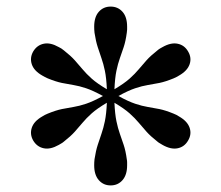

<svg xmlns="http://www.w3.org/2000/svg" viewBox="-20 -780 672 583"><path d="M316 -217Q294 -217 280 -233Q266 -249 266 -278Q266 -282.5 266.2 -287Q266.5 -291.5 267 -296.5Q271 -322.5 276.8 -340.2Q282.5 -358 288.2 -374.2Q294 -390.5 298.5 -412.2Q303 -434 304.5 -468Q275 -450.5 258.5 -435.8Q242 -421 230.8 -407.5Q219.5 -394 207.2 -380.2Q195 -366.5 174 -350Q170 -346.5 166.2 -344.5Q162.5 -342.5 158.5 -340Q133 -325.5 112.8 -329.8Q92.5 -334 81 -353Q70 -372 76.5 -392Q83 -412 108.5 -426.5Q112.5 -429 116.2 -431Q120 -433 125 -435Q149.5 -445 167.8 -448.8Q186 -452.5 203.2 -455.2Q220.5 -458 241.5 -465Q262.5 -472 292.5 -488.5Q262.5 -505 241.5 -512Q220.5 -519 203.2 -521.8Q186 -524.5 167.8 -528.2Q149.5 -532 125 -542Q120 -544 116.2 -546.2Q112.5 -548.5 108.5 -550.5Q83 -565 76.5 -585Q70 -605 81 -624Q92.5 -643 112.8 -647.2Q133 -651.5 158.5 -637Q162.5 -635 166.2 -632.8Q170 -630.5 174 -627Q195 -610.5 207.2 -596.8Q219.5 -583 230.8 -569.5Q242 -556 258.5 -541.2Q275 -526.5 304.5 -509Q303 -543.5 298.5 -565Q294 -586.5 288.2 -602.8Q282.5 -619 276.8 -636.8Q271 -654.5 267 -680.5Q266.5 -686 266.2 -690.2Q266 -694.5 266 -699Q266 -728.5 280 -744.2Q294 -760 316 -760Q338 -760 352 -744.2Q366 -728.5 366 -699Q366 -694.5 366 -690.2Q366 -686 365 -680.5Q361.5 -654.5 355.5 -636.8Q349.5 -619 343.8 -602.8Q338 -586.5 333.5 -565Q329 -543.5 327.5 -509Q357 -526.5 373.5 -541.2Q390 -556 401.2 -569.5Q412.5 -583 424.8 -596.8Q437 -610.5 458 -627Q462 -630.5 466 -632.8Q470 -635 473.5 -637Q499 -651.5 519.5 -647.2Q540 -643 551 -624Q562.5 -605 555.8 -585Q549 -565 523.5 -550.5Q520 -548.5 516 -546.2Q512 -544 507 -542Q482.5 -532 464.2 -528.2Q446 -524.5 428.8 -521.8Q411.5 -519 390.5 -512Q369.5 -505 339.5 -488.5Q369.5 -472 390.5 -465Q411.5 -458 428.8 -455.2Q446 -452.5 464.2 -448.8Q482.5 -445 507 -435Q512 -433 516 -431Q520 -429 523.5 -426.5Q549 -412 555.8 -392Q562.5 -372 551 -353Q540 -334 519.5 -329.8Q499 -325.5 473.5 -340Q470 -342.5 466 -344.5Q462 -346.5 458 -350Q437 -366.5 424.8 -380.2Q412.5 -394 401.2 -407.5Q390 -421 373.5 -435.8Q357 -450.5 327.5 -468Q329 -434 333.5 -412.2Q338 -390.5 343.8 -374.2Q349.5 -358 355.5 -340.2Q361.5 -322.5 365 -296.5Q366 -291.5 366 -287Q366 -282.5 366 -278Q366 -249 352 -233Q338 -217 316 -217Z"/></svg>

Font: BodoniModa 10 Custom
Style: Regular
Weight: 400
Designer: Owen Earl
Foundry: indestructible type
Version: Version 2.005